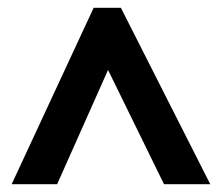

<svg xmlns="http://www.w3.org/2000/svg" viewBox="-20 -736 568 494"><path d="M10 -262H127L258 -556L402 -262H521L291 -716H221Z"/></svg>

Font: Noto Sans Georgian SemiCondensed Bold
Style: Regular
Weight: 700
Width: 4
Designer: Monotype Design Team, Akaki Razmadze
Foundry: Google LLC
Version: Version 2.005